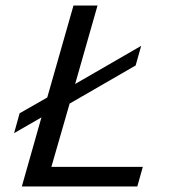

<svg xmlns="http://www.w3.org/2000/svg" viewBox="-20 -675 654 695"><path d="M130 -250 31 -193 51 -265 151 -322 246 -655H333L252 -371L491 -509L471 -438L232 -300L166 -71H497L477 0H59Z"/></svg>

Font: Intel One Mono
Style: Italic
Weight: 400
Italic angle: -16°
Monospace: yes
Designer: Fred Shallcrass
Foundry: Frere-Jones Type LLC
Version: Version 1.400;hotconv 1.1.0;makeotfexe 2.6.0;FJTRelease1.4